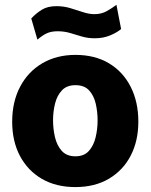

<svg xmlns="http://www.w3.org/2000/svg" viewBox="-20 -750 612 780"><path d="M286 10Q208 10 150.5 -23.2Q93 -56.5 61.2 -116.2Q29.5 -176 29.5 -255.5Q29.5 -336.5 61.8 -397.8Q94 -459 152 -493Q210 -527 286.5 -527Q365.5 -527 422.8 -492.8Q480 -458.5 511 -397.2Q542 -336 542 -255.5Q542 -178 511.2 -118.2Q480.5 -58.5 423 -24.2Q365.5 10 286 10ZM286.5 -115Q321.5 -115 341 -136.8Q360.5 -158.5 368.5 -192.2Q376.5 -226 376.5 -261Q376.5 -295.5 369 -328.5Q361.5 -361.5 342 -382.8Q322.5 -404 286.5 -404Q251.5 -404 231.8 -383.2Q212 -362.5 203.8 -329.8Q195.5 -297 195.5 -261Q195.5 -227 203.2 -193.2Q211 -159.5 230.8 -137.2Q250.5 -115 286.5 -115ZM472 -632Q455.5 -618 427.5 -606.2Q399.5 -594.5 365 -594.5Q336.5 -594.5 312.2 -601.8Q288 -609 264.5 -616Q241 -623 214 -623Q189 -623 171.2 -615.2Q153.5 -607.5 132 -589L107 -675Q126 -695.5 149.5 -710.2Q173 -725 209.5 -725Q239 -725 265.5 -717Q292 -709 316.8 -700.8Q341.5 -692.5 364 -692.5Q392 -692.5 414.5 -705.2Q437 -718 453 -730.5Z"/></svg>

Font: Public Sans ExtraBold
Style: Regular
Weight: 800
Designer: The Public Sans Project Authors: Dan O. Williams and USWDS (Libre Franklin designed by Pablo Impallari and Rodrigo Fuenz
Version: Version 1.007